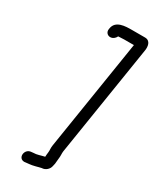

<svg xmlns="http://www.w3.org/2000/svg" viewBox="-214 -786 785 964"><g transform="rotate(30 178.0 -304.0)"><path d="M236.4 -665.5H292.9L191.6 -26C188.6 -6.9 191.9 3.5 189.9 16.4C188.3 26.6 188.1 35.3 187.6 42.6C164.7 47.5 147 55.5 125.2 55.5C122.2 55.5 119.2 56.1 116.2 56.5C76.3 57.8 69.9 117.5 109.4 117.5C112.6 117.5 115.9 116.8 119 116.4L137.5 114.4L152 112.4C157.9 111.5 164 109.6 170.6 108.2C178.2 106.6 197.5 100.5 201.1 100.5C221.4 100.5 241.3 83.3 244.5 63C245.2 58.5 247.1 53.2 247.9 48C249.5 37.6 249.2 26.9 250.7 18C253.5 0.3 250.7 -13.8 252.6 -26L354.8 -671C358.2 -692.4 355.5 -726.5 322.1 -726.5H246.1C208.9 -726.5 152.4 -725.5 144.7 -677L143.8 -671C141.2 -654.5 153 -640.5 169.4 -640.5C183.7 -640.5 196.4 -649.9 202.8 -663.9C204.6 -664.2 209.5 -664.5 215.2 -664.5C223.7 -664.5 231.5 -665.5 236.4 -665.5Z"/></g></svg>

Font: CiSf OpenHand
Style: BdObl
Weight: 400
Foundry: Cannot Into Space Fonts
Version: Version 0.7892